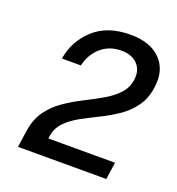

<svg xmlns="http://www.w3.org/2000/svg" viewBox="-93 -922 568 615"><g transform="rotate(20 191.0 -614.5)"><path d="M34 -384 39.5 -422.5 42.5 -442Q48.5 -483 68.8 -511Q89 -539 118 -559Q147 -579 178.8 -595Q210.5 -611 239 -627.2Q267.5 -643.5 287 -664Q306.5 -684.5 310.5 -713.5Q315 -746 296 -766.5Q277 -787 240 -787Q200.5 -787 172.2 -763.2Q144 -739.5 134 -698H69.5Q79 -759 125.2 -802Q171.5 -845 250.5 -845Q319 -845 353.8 -808.8Q388.5 -772.5 380 -713.5Q374.5 -673 354.2 -645.2Q334 -617.5 305.5 -598.5Q277 -579.5 246 -564.2Q215 -549 187.2 -533.8Q159.5 -518.5 140.5 -498.8Q121.5 -479 117 -450L116.5 -442.5H343.5L335 -384Z"/></g></svg>

Font: Public Sans Thin Medium
Style: Italic
Weight: 500
Italic angle: -8°
Version: Version 2.001